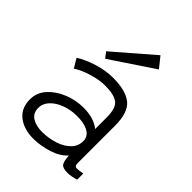

<svg xmlns="http://www.w3.org/2000/svg" viewBox="-214 -847 964 964"><g transform="rotate(45 267.5 -365.0)"><path d="M202 9Q132 10 88.5 -23Q45 -56 45 -119Q45 -167 77.5 -203Q110 -239 160.5 -259.5Q211 -280 265 -280Q339 -280 382 -245V-327Q382 -394 354 -414.5Q326 -435 264 -435Q224 -435 175 -420.5Q126 -406 92 -384L63 -432Q102 -457 157.5 -474Q213 -491 264 -491Q355 -491 398 -456Q441 -421 441 -327V-62Q441 -43 451.5 -40.5Q462 -38 498 -45V-2Q488 2 471 5.5Q454 9 439 9Q405 9 395 -5Q385 -19 383 -58Q352 -24 301 -8Q250 8 202 9ZM205 -46Q253 -47 294.5 -61Q336 -75 360.5 -101.5Q385 -128 383 -166Q380 -197 349 -212.5Q318 -228 269 -227Q228 -227 190 -213Q152 -199 128.5 -174.5Q105 -150 105 -118Q105 -81 133 -63.5Q161 -46 205 -46ZM168 -530 145 -560 352 -739 397 -683Z"/></g></svg>

Font: Zen Kaku Gothic Antique
Style: Regular
Weight: 400
Designer: Yoshimichi Ohira
Foundry: Positype
Version: Version 1.001